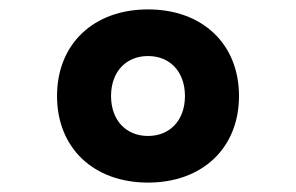

<svg xmlns="http://www.w3.org/2000/svg" viewBox="-20 -723 626 406"><path d="M293 -336.9C408.2 -336.9 485.4 -410.2 485.4 -520C485.4 -629.9 408.2 -703.1 293 -703.1C177.7 -703.1 100.6 -629.9 100.6 -520C100.6 -410.2 177.7 -336.9 293 -336.9ZM293 -435.5C246.1 -435.5 214.8 -469.2 214.8 -520C214.8 -570.8 246.1 -604.5 293 -604.5C339.8 -604.5 371.1 -570.8 371.1 -520C371.1 -469.2 339.8 -435.5 293 -435.5Z"/></svg>

Font: Cascadia Code
Style: Bold
Weight: 700
Monospace: yes
Designer: Aaron Bell
Foundry: Saja Typeworks
Version: Version 2404.023